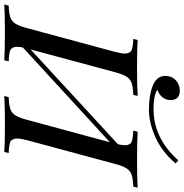

<svg xmlns="http://www.w3.org/2000/svg" viewBox="-36 -838 840 875"><g transform="rotate(90 383.5 -400.0)"><path d="M643.1 -20 638.2 0Q597.2 -2.9 514.2 -2.9Q431.2 -2.9 382.8 0L388.2 -20Q424.8 -21.5 442.9 -27.8Q460.9 -34.2 471.7 -51.3Q482.4 -68.4 492.2 -106L593.8 -481.4L162.1 -85Q158.7 -70.3 158.7 -56.6Q158.7 -43 167.5 -32.2Q176.3 -21.5 225.1 -20L220.2 0Q174.8 -2.9 92.3 -2.9Q9.8 -2.9 -34.2 0L-28.8 -20Q7.8 -21.5 25.4 -27.8Q43 -34.2 53.7 -51.3Q64.5 -68.4 74.2 -106L181.2 -502Q189.5 -534.2 189.5 -549.8Q189.5 -565.4 180.7 -575.7Q171.9 -585.9 123 -587.9L127.9 -607.9Q168.5 -605 252 -605Q335.4 -605 382.8 -607.9L377.9 -587.9Q341.3 -586.4 323.2 -580.1Q305.2 -573.7 294.4 -556.6Q283.7 -539.6 273.9 -502L170.9 -120.1L603 -518.1Q607.4 -538.1 607.4 -551.8Q607.4 -565.4 598.6 -575.7Q589.8 -585.9 541 -587.9L545.9 -607.9Q591.8 -605 674.8 -605Q757.8 -605 800.8 -607.9L795.9 -587.9Q759.3 -586.4 741.2 -580.1Q723.1 -573.7 712.4 -556.6Q701.7 -539.6 691.9 -502L585 -106Q576.7 -74.2 576.7 -58.6Q576.7 -43 585.4 -32.2Q594.2 -21.5 643.1 -20ZM443.4 -659.2Q380.4 -659.2 335.9 -676.8Q291.5 -694.3 291.5 -733.9Q292 -773.4 325.2 -791.5Q340.8 -799.8 358.4 -799.8Q401.4 -799.8 401.4 -757.8Q401.4 -736.3 388.7 -720.7Q376 -705.1 354.5 -697.8Q378.9 -680.2 442.4 -680.2Q575.7 -680.2 676.3 -793L690.4 -780.8Q638.7 -719.7 572.3 -689.5Q505.9 -659.2 443.4 -659.2Z"/></g></svg>

Font: PlayfairDisplaySC-Italic
Style: Italic
Weight: 400
Italic angle: -14°
Designer: Claus Eggers Sørensen
Foundry: Claus Eggers Sørensen
Version: Version 1.004;PS 001.004;hotconv 1.0.70;makeotf.lib2.5.58329